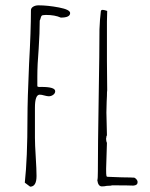

<svg xmlns="http://www.w3.org/2000/svg" viewBox="-20 -686 561 720"><path d="M73 -1Q83 -92 83 -244Q83 -311 89 -446Q96 -571 96 -647Q96 -656 104.5 -661Q113 -666 124 -666Q159 -666 201 -658Q243 -650 243 -637Q243 -620 208 -620Q186 -630 152 -630L140 -629Q137 -628 135.5 -626Q134 -624 133 -620Q131 -612 129 -609Q129 -564 125 -503Q120 -444 120 -398V-363Q120 -359 136 -360Q187 -360 187 -344Q187 -336 179.5 -330.5Q172 -325 163 -325Q157 -325 146 -328Q136 -331 129 -331Q111 -331 111 -282V-169Q111 -145 114 -98Q117 -50 117 -26Q117 14 93 14ZM345 -10Q347 -16 347 -43Q347 -135 350 -316Q353 -496 353 -576L355 -612L358 -642Q358 -649 365 -649Q370 -649 379 -646L382 -645Q382 -623 381 -605V-566V-457Q382 -409 382 -348Q381 -343 381 -326L380 -305Q379 -285 379 -264Q379 -241 380 -222L381 -179L378 -171L379 -172Q379 -169 378 -168V-164Q378 -156 381 -150L378 -54V-48Q378 -31 379 -28Q379 -23 384 -23L436 -21Q459 -21 467.5 -20.5Q476 -20 478 -20H481Q486 -20 491 -14.5Q496 -9 496 -3Q496 9 480 10Q463 9 397 9L399 10Q389 10 380 11Q372 13 362 13Q348 13 345 -10Z"/></svg>

Font: Amatic SC
Style: Regular
Weight: 400
Designer: Multiple Designers
Foundry: Vernon Adams
Version: Version 2.505